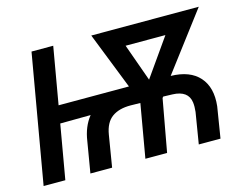

<svg xmlns="http://www.w3.org/2000/svg" viewBox="-97 -868 1315 1026"><g transform="rotate(-15 560.0 -355.5)"><path d="M284.7 0 313.5 -171.4Q324.7 -249 366.7 -301.3L198.2 -299.8L146 0H25.9L149.4 -710.9H269.5L214.8 -396H604L480 -710.9H1074.7L834 -392.6Q939.9 -390.6 991.7 -332.3Q1043.5 -273.9 1032.2 -171.9L1004.4 0H884.3L912.6 -172.4Q916 -202.1 913.1 -224.6Q904.3 -292 817.4 -294.9L767.1 -296.4L761.7 -290L709 0H588.9L640.1 -294.9L586.4 -295.9Q522 -296.4 483.2 -268.3Q444.3 -240.2 433.6 -174.8L404.8 0ZM717.3 -403.3 863.3 -610.8H643.1Z"/></g></svg>

Font: Roboto Medium
Style: Italic
Weight: 500
Italic angle: -12°
Designer: Google
Version: Version 2.134; 2016